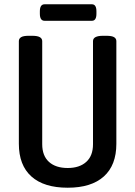

<svg xmlns="http://www.w3.org/2000/svg" viewBox="-20 -869 630 896"><path d="M296 7Q185 7 126.5 -45.5Q68 -98 68 -198V-677Q68 -689 78.5 -695.5Q89 -702 114 -702H130Q155 -702 166 -695.5Q177 -689 177 -677V-196Q177 -142 208.5 -113.5Q240 -85 296 -85Q351 -85 382.5 -113.5Q414 -142 414 -196V-677Q414 -702 461 -702H476Q502 -702 512.5 -695.5Q523 -689 523 -677V-198Q523 -98 464.5 -45.5Q406 7 296 7ZM188 -772Q166 -772 166 -805V-816Q166 -849 188 -849H409Q430 -849 430 -816V-805Q430 -772 409 -772Z"/></svg>

Font: Asap Condensed Medium
Style: Regular
Weight: 500
Width: 3
Designer: Pablo Cosgaya
Foundry: Omnibus-Type
Version: Version 3.001; ttfautohint (v1.8.4.7-5d5b)